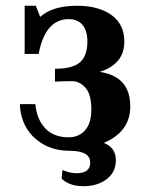

<svg xmlns="http://www.w3.org/2000/svg" viewBox="-20 -516 510 665"><path d="M339.4 -21Q381.3 -4.9 381.3 39.1Q381.3 82 346.2 106.9Q314.9 128.9 269.5 128.9Q219.7 128.9 193.4 102.5L196.3 72.8Q222.7 84 244.6 84Q292.5 84 292.5 47.4Q292.5 6.3 221.2 6.3Q142.1 6.3 91.8 -45.9Q51.3 -89.4 48.8 -155.3H102.5Q106.9 -104 136 -72.3Q165 -40.5 217.8 -40.5Q251 -40.5 272 -62Q296.4 -86.4 296.4 -136.7Q296.4 -189 276.1 -211.9Q255.9 -234.9 229.5 -234.9Q205.1 -234.9 170.4 -233.4V-277.8Q231.4 -277.8 257.1 -300.3Q282.7 -322.8 282.7 -372.6Q282.7 -413.6 262.2 -433.6Q245.6 -449.7 217.8 -449.7Q136.7 -449.7 113.8 -329.1H65.4V-496.1H104L119.1 -457.5Q162.1 -496.1 247.1 -496.1Q320.3 -496.1 365.5 -464.4Q410.6 -432.6 410.6 -371.6Q410.6 -293.9 325.2 -267.1Q431.2 -251.5 431.2 -147.5Q431.2 -59.6 339.4 -21Z"/></svg>

Font: Munson
Style: Bold
Weight: 700
Designer: Paul James MIller
Foundry: High-Logic / Made with FontCreator
Version: Version 2.10;May 5, 2019;FontCreator 11.5.0.2430 64-bit